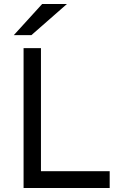

<svg xmlns="http://www.w3.org/2000/svg" viewBox="-20 -941 612 961"><path d="M49 -765 191 -921H315L137 -765ZM98 0V-700H185V-84H529V0Z"/></svg>

Font: Overpass
Style: Regular
Weight: 400
Designer: Delve Withrington, Thomas Jockin
Foundry: Delve Fonts
Version: Version 3.000;DELV;Overpass